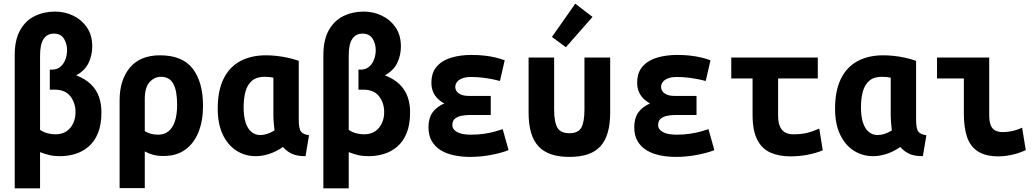

<svg xmlns="http://www.w3.org/2000/svg" viewBox="-20 -839 5640 1045"><path d="M60 186V-538Q60 -622 89.5 -674.5Q119 -727 169 -751.5Q219 -776 280 -776Q332 -776 378 -754Q424 -732 453 -690Q482 -648 482 -586Q482 -538 462 -496.5Q442 -455 395 -429Q446 -409 476 -379Q506 -349 519 -311Q532 -273 532 -228Q532 -160 513 -114Q494 -68 461.5 -40.5Q429 -13 389 -1Q349 11 307 11Q273 11 248.5 5Q224 -1 198 -11V186ZM281 -108Q318 -108 342 -124.5Q366 -141 378.5 -168.5Q391 -196 391 -228Q391 -279 363 -315Q335 -351 277 -351H251V-460H263Q290 -460 308.5 -475.5Q327 -491 336 -515.5Q345 -540 345 -566Q345 -601 328 -628.5Q311 -656 273 -656Q237 -656 217.5 -627.5Q198 -599 198 -536V-132Q218 -119 239 -113.5Q260 -108 281 -108Z M631 185V-293Q631 -404 687 -471Q743 -538 851 -538Q973 -538 1029 -465Q1085 -392 1085 -263Q1085 -182 1060.5 -120.5Q1036 -59 988.5 -24.5Q941 10 870 10Q836 10 811.5 3Q787 -4 768 -15V185ZM842 -106Q874 -106 897 -124.5Q920 -143 932 -179Q944 -215 944 -269Q944 -346 923 -383.5Q902 -421 856 -421Q821 -421 794.5 -392.5Q768 -364 768 -299V-125Q781 -117 799.5 -111.5Q818 -106 842 -106Z M1372 11Q1314 11 1267 -19Q1220 -49 1192.5 -106.5Q1165 -164 1165 -248Q1165 -346 1197 -410.5Q1229 -475 1288 -506.5Q1347 -538 1427 -538Q1454 -538 1483 -535Q1512 -532 1543 -525.5Q1574 -519 1606 -508V-188Q1606 -138 1618.5 -122.5Q1631 -107 1662 -103L1643 11Q1596 11 1568.5 -2Q1541 -15 1520 -39Q1482 -13 1444.5 -1Q1407 11 1372 11ZM1397 -104Q1414 -104 1433.5 -110Q1453 -116 1474 -129Q1472 -146 1470 -169.5Q1468 -193 1468 -213V-416Q1455 -419 1443 -420Q1431 -421 1420 -421Q1377 -421 1352 -400Q1327 -379 1316.5 -342Q1306 -305 1306 -255Q1306 -205 1317 -171.5Q1328 -138 1348.5 -121Q1369 -104 1397 -104Z M1740 186V-538Q1740 -622 1769.5 -674.5Q1799 -727 1849 -751.5Q1899 -776 1960 -776Q2012 -776 2058 -754Q2104 -732 2133 -690Q2162 -648 2162 -586Q2162 -538 2142 -496.5Q2122 -455 2075 -429Q2126 -409 2156 -379Q2186 -349 2199 -311Q2212 -273 2212 -228Q2212 -160 2193 -114Q2174 -68 2141.5 -40.5Q2109 -13 2069 -1Q2029 11 1987 11Q1953 11 1928.5 5Q1904 -1 1878 -11V186ZM1961 -108Q1998 -108 2022 -124.5Q2046 -141 2058.5 -168.5Q2071 -196 2071 -228Q2071 -279 2043 -315Q2015 -351 1957 -351H1931V-460H1943Q1970 -460 1988.5 -475.5Q2007 -491 2016 -515.5Q2025 -540 2025 -566Q2025 -601 2008 -628.5Q1991 -656 1953 -656Q1917 -656 1897.5 -627.5Q1878 -599 1878 -536V-132Q1898 -119 1919 -113.5Q1940 -108 1961 -108Z M2539 15Q2493 15 2452 6.5Q2411 -2 2379.5 -21Q2348 -40 2330 -71Q2312 -102 2312 -147Q2312 -195 2333.5 -226Q2355 -257 2398 -276Q2376 -288 2360.5 -304Q2345 -320 2336.5 -341Q2328 -362 2328 -388Q2328 -445 2358.5 -478.5Q2389 -512 2438.5 -526Q2488 -540 2545 -540Q2583 -540 2615 -536.5Q2647 -533 2674.5 -526.5Q2702 -520 2727 -511L2701 -398Q2684 -403 2659 -408Q2634 -413 2604.5 -416.5Q2575 -420 2544 -420Q2512 -420 2493 -411.5Q2474 -403 2466 -391Q2458 -379 2458 -366Q2458 -354 2465 -343Q2472 -332 2488.5 -324.5Q2505 -317 2532 -317H2651V-213H2533Q2511 -213 2490 -208.5Q2469 -204 2455.5 -192.5Q2442 -181 2442 -158Q2442 -135 2467.5 -120.5Q2493 -106 2542 -106Q2581 -106 2615 -111Q2649 -116 2675 -123.5Q2701 -131 2716 -136L2748 -22Q2708 -6 2651.5 4.5Q2595 15 2539 15Z M3079 15Q3021 15 2979 0.5Q2937 -14 2910 -43.5Q2883 -73 2870 -118.5Q2857 -164 2857 -227V-526H2996V-244Q2996 -175 3013.5 -144.5Q3031 -114 3079 -114Q3127 -114 3144 -144.5Q3161 -175 3161 -244V-526H3301V-227Q3301 -164 3288 -118.5Q3275 -73 3248.5 -43.5Q3222 -14 3180 0.5Q3138 15 3079 15ZM3060 -582 2984 -638 3111 -819 3205 -747Z M3659 15Q3613 15 3572 6.5Q3531 -2 3499.5 -21Q3468 -40 3450 -71Q3432 -102 3432 -147Q3432 -195 3453.5 -226Q3475 -257 3518 -276Q3496 -288 3480.5 -304Q3465 -320 3456.5 -341Q3448 -362 3448 -388Q3448 -445 3478.5 -478.5Q3509 -512 3558.5 -526Q3608 -540 3665 -540Q3703 -540 3735 -536.5Q3767 -533 3794.5 -526.5Q3822 -520 3847 -511L3821 -398Q3804 -403 3779 -408Q3754 -413 3724.5 -416.5Q3695 -420 3664 -420Q3632 -420 3613 -411.5Q3594 -403 3586 -391Q3578 -379 3578 -366Q3578 -354 3585 -343Q3592 -332 3608.5 -324.5Q3625 -317 3652 -317H3771V-213H3653Q3631 -213 3610 -208.5Q3589 -204 3575.5 -192.5Q3562 -181 3562 -158Q3562 -135 3587.5 -120.5Q3613 -106 3662 -106Q3701 -106 3735 -111Q3769 -116 3795 -123.5Q3821 -131 3836 -136L3868 -22Q3828 -6 3771.5 4.5Q3715 15 3659 15Z M4281 12Q4221 12 4174.5 -8Q4128 -28 4102 -77.5Q4076 -127 4076 -215V-412H3960V-526H4431V-412H4215V-211Q4215 -172 4225.5 -149.5Q4236 -127 4254.5 -117.5Q4273 -108 4296 -108Q4339 -108 4369.5 -115Q4400 -122 4439 -139L4458 -21Q4420 -5 4375 3.5Q4330 12 4281 12Z M4732 11Q4674 11 4627 -19Q4580 -49 4552.5 -106.5Q4525 -164 4525 -248Q4525 -346 4557 -410.5Q4589 -475 4648 -506.5Q4707 -538 4787 -538Q4814 -538 4843 -535Q4872 -532 4903 -525.5Q4934 -519 4966 -508V-188Q4966 -138 4978.5 -122.5Q4991 -107 5022 -103L5003 11Q4956 11 4928.5 -2Q4901 -15 4880 -39Q4842 -13 4804.5 -1Q4767 11 4732 11ZM4757 -104Q4774 -104 4793.5 -110Q4813 -116 4834 -129Q4832 -146 4830 -169.5Q4828 -193 4828 -213V-416Q4815 -419 4803 -420Q4791 -421 4780 -421Q4737 -421 4712 -400Q4687 -379 4676.5 -342Q4666 -305 4666 -255Q4666 -205 4677 -171.5Q4688 -138 4708.5 -121Q4729 -104 4757 -104Z M5414 12Q5343 12 5301.5 -15.5Q5260 -43 5243 -94.5Q5226 -146 5226 -218V-412H5080V-526H5364V-211Q5364 -180 5371.5 -159.5Q5379 -139 5395.5 -129.5Q5412 -120 5439 -120Q5457 -120 5483 -124.5Q5509 -129 5543 -144L5563 -22Q5521 -3 5483.5 4.5Q5446 12 5414 12Z"/></svg>

Font: Ubuntu Sans Mono
Style: Bold
Weight: 700
Monospace: yes
Designer: Dalton Maag Ltd
Foundry: Dalton Maag Ltd
Version: Version 1.006